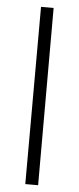

<svg xmlns="http://www.w3.org/2000/svg" viewBox="-54 -790 337 820"><g transform="rotate(5 114.0 -380.0)"><path d="M87 0 88 -760H142V0Z"/></g></svg>

Font: Be Vietnam Pro ExtraLight
Style: Regular
Weight: 200
Designer: Lam Bao, Tony Le, Vietanh Nguyen
Foundry: Yellow Type Foundry
Version: Version 1.002; ttfautohint (v1.8.3)